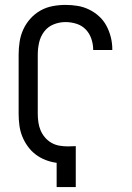

<svg xmlns="http://www.w3.org/2000/svg" viewBox="-20 -763 540 783"><path d="M211 0V-99Q188 -102 166 -110.5Q144 -119 125.5 -133Q107 -147 93 -166.5Q79 -186 70.5 -207.5Q62 -229 59 -252.5Q56 -276 56 -299V-540Q56 -566 60 -592.5Q64 -619 75 -643Q86 -667 104 -687Q122 -707 145 -720Q168 -733 194.5 -738Q221 -743 247 -743Q272 -743 296.5 -739Q321 -735 343.5 -724Q366 -713 384.5 -696Q403 -679 414.5 -657Q426 -635 432 -611Q438 -587 438 -562V-559H360V-561Q360 -583 352.5 -605Q345 -627 329.5 -643Q314 -659 292 -666Q270 -673 247 -673Q222 -673 198.5 -663.5Q175 -654 160 -634Q145 -614 139.5 -589.5Q134 -565 134 -540V-299Q134 -282 136.5 -264.5Q139 -247 145.5 -231.5Q152 -216 163.5 -202.5Q175 -189 190 -180.5Q205 -172 222 -169Q239 -166 257 -166Q265 -166 273 -166.5Q281 -167 289 -167V0Z"/></svg>

Font: Iosevka Term SS14
Style: Regular
Weight: 400
Monospace: yes
Designer: Belleve Invis
Foundry: Belleve Invis
Version: Version 24.1.1; ttfautohint (v1.8.4)